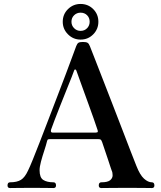

<svg xmlns="http://www.w3.org/2000/svg" viewBox="-20 -950 813 970"><path d="M31 0Q18 0 18 -13Q18 -29 31 -29Q66 -29 86 -41.5Q106 -54 122 -89Q130 -105 145.5 -143Q161 -181 181.5 -234Q202 -287 225 -347Q248 -407 271 -467Q294 -527 313.5 -578.5Q333 -630 346.5 -667Q360 -704 365 -717Q370 -730 376.5 -734Q383 -738 399 -738Q415 -738 422 -734Q429 -730 434 -717Q442 -697 459.5 -652Q477 -607 500 -548Q523 -489 548 -424.5Q573 -360 596.5 -299Q620 -238 639 -188.5Q658 -139 669 -112Q687 -66 707.5 -47.5Q728 -29 747 -29Q760 -29 760 -13Q760 0 747 0Q737 0 706 -0.5Q675 -1 623 -1Q580 -1 541 -0.5Q502 0 492 0Q479 0 479 -13Q479 -29 492 -29Q524 -29 536.5 -39.5Q549 -50 549 -64.5Q549 -79 544 -89Q543 -91 538 -106.5Q533 -122 525.5 -144.5Q518 -167 510 -190.5Q502 -214 496 -232Q492 -243 488 -245Q484 -247 477 -247H231Q226 -247 223 -246Q220 -245 218 -238Q213 -217 203.5 -188.5Q194 -160 187 -133.5Q180 -107 180 -90Q180 -53 198.5 -41Q217 -29 250 -29Q263 -29 263 -13Q263 0 250 0Q240 0 212.5 -0.5Q185 -1 141 -1Q102 -1 72 -0.5Q42 0 31 0ZM246 -280H463Q467 -280 471.5 -281.5Q476 -283 473 -293Q465 -317 453 -351.5Q441 -386 427 -424Q413 -462 400.5 -497Q388 -532 378.5 -558Q369 -584 366 -593Q364 -598 360.5 -599Q357 -600 355 -595Q353 -588 342 -560.5Q331 -533 315.5 -494.5Q300 -456 284 -415.5Q268 -375 255.5 -342.5Q243 -310 238 -295Q234 -280 246 -280ZM387 -750Q350 -750 323.5 -776.5Q297 -803 297 -840Q297 -878 323.5 -904Q350 -930 387 -930Q425 -930 451 -904Q477 -878 477 -840Q477 -803 451 -776.5Q425 -750 387 -750ZM387 -794Q407 -794 420 -807.5Q433 -821 433 -840Q433 -860 420 -873Q407 -886 387 -886Q368 -886 354.5 -873Q341 -860 341 -840Q341 -821 354.5 -807.5Q368 -794 387 -794Z"/></svg>

Font: Zen Old Mincho Black
Style: Regular
Weight: 900
Designer: Yoshimichi Ohira
Foundry: Positype
Version: Version 1.001